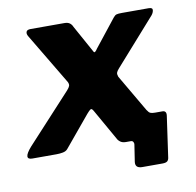

<svg xmlns="http://www.w3.org/2000/svg" viewBox="-98 -606 813 796"><g transform="rotate(-10 308.5 -208.0)"><path d="M438 114Q408 114 411 88L422 16Q423 11 420 5.5Q417 0 410 0L497 -115Q503 -105 509.5 -102Q516 -99 529 -99H560Q578 -99 575 -78L551 91Q550 103 544 108.5Q538 114 523 114ZM544 -34Q556 -13 554.5 -6.5Q553 0 533 0H389Q375 0 366 -6.5Q357 -13 353 -22L281 -149Q274 -162 268.5 -159Q263 -156 252 -143L144 -13Q137 -5 124 -2.5Q111 0 97 0H-5Q-24 0 -23.5 -12.5Q-23 -25 -1 -50L186 -253Q195 -263 197.5 -270Q200 -277 195 -287L66 -503Q60 -513 63 -521.5Q66 -530 81 -530H223Q238 -530 246 -524Q254 -518 258 -508L321 -394Q324 -387 328.5 -390.5Q333 -394 338 -402L429 -517Q436 -526 443 -528Q450 -530 466 -530H578Q595 -530 594 -519.5Q593 -509 585 -499L414 -306Q405 -296 403 -289.5Q401 -283 405 -272L544 -34Z"/></g></svg>

Font: Libre Franklin ExtraBold
Style: Italic
Weight: 800
Italic angle: -8°
Designer: Pablo Impallari, Rodrigo Fuenzalida, Nhung Nguyen
Foundry: Impallari Type
Version: Version 3.000